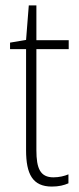

<svg xmlns="http://www.w3.org/2000/svg" viewBox="-20 -677 292 707"><path d="M177 -24C128 -24 114 -57 114 -124V-496H233V-529H114V-657H86L76 -530L17 -520V-496H76V-124C76 -36 100 10 171 10C197 10 216 5 232 -2V-35C218 -29 198 -24 177 -24Z"/></svg>

Font: Noto Sans Devanagari Condensed ExtraLight
Style: Regular
Weight: 200
Width: 3
Designer: Jelle Bosma - Monotype Design Team
Foundry: Monotype Imaging Inc.
Version: Version 2.004